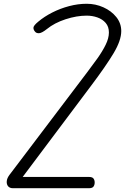

<svg xmlns="http://www.w3.org/2000/svg" viewBox="-20 -999 664 1019"><path d="M49.5 0Q32 0 23.2 -10.2Q14.5 -20.5 15.8 -36.8Q17 -53 30 -70.5L443.5 -616.5Q470.5 -652 496.8 -688.8Q523 -725.5 540.5 -760.8Q558 -796 558 -826.5Q558 -857.5 541 -877.2Q524 -897 497 -906.5Q470 -916 440 -916Q387 -916 328 -896.8Q269 -877.5 229 -845Q202 -823.5 187.5 -822.8Q173 -822 166 -831Q157 -841 157.5 -852.2Q158 -863.5 183 -884Q215 -911 257.2 -932.5Q299.5 -954 346.8 -966.5Q394 -979 440 -979Q487 -979 528.8 -960.2Q570.5 -941.5 597 -908.8Q623.5 -876 623.5 -834Q623.5 -784.5 583 -716.8Q542.5 -649 463.5 -544L100.5 -60H451Q470 -60 476.2 -51.5Q482.5 -43 482.5 -30.5Q482.5 -17.5 476.2 -8.8Q470 0 451 0Z"/></svg>

Font: Edu QLD Hand
Style: Regular
Weight: 400
Designer: Tina and Corey Anderson, Eben Sorkin
Foundry: Sorkin Type Co.
Version: Version 2.000